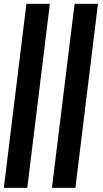

<svg xmlns="http://www.w3.org/2000/svg" viewBox="-24 -762 523 978"><path d="M230 -742.5 115 195H-4.5L110.5 -742.5ZM475 -742.5 360 195H240.5L356 -742.5Z"/></svg>

Font: Lato 2
Style: Bold Italic
Weight: 700
Italic angle: -7°
Designer: Lukasz Dziedzic with Adam Twardoch and Botio Nikoltchev
Foundry: tyPoland Lukasz Dziedzic
Version: Version 2.015; 2015-08-06; http://www.latofonts.com/